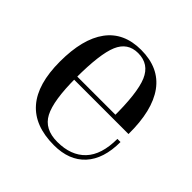

<svg xmlns="http://www.w3.org/2000/svg" viewBox="-192 -962 1174 1174"><g transform="rotate(45 395.0 -375.0)"><path d="M673 -282Q673 -145 608.5 -77Q544 -9 426 -9Q315 -9 272.5 -90Q230 -171 230 -367Q230 -573 266 -658Q302 -743 392 -743Q487 -743 524.5 -654.5Q562 -566 560 -351H700Q702 -556 624.5 -663Q547 -770 391 -770Q242 -770 166 -667Q90 -564 90 -368Q90 20 426 20Q557 20 628.5 -58Q700 -136 700 -282ZM586 -378H206L208 -351H586Z"/></g></svg>

Font: Solide Mirage
Style: Etroit
Weight: 400
Designer: Jérémy Landes
Foundry: Velvetyne Type Foundry
Version: Version 1.1